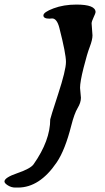

<svg xmlns="http://www.w3.org/2000/svg" viewBox="-32 -699 465 852"><path d="M307.1 -678.7Q392.1 -678.7 392.1 -645Q392.1 -640.6 383.3 -622.1Q374.5 -603.5 374.5 -595.2L378.4 -542Q378.4 -522.5 366.5 -491.5Q354.5 -460.4 338.9 -398.2Q323.2 -335.9 323.2 -309.1L327.1 -265.1Q327.1 -243.7 312.5 -219.5Q297.9 -195.3 284.2 -141.6Q256.8 -33.2 219.7 21.5Q144 133.3 47.9 133.3Q47.4 133.3 46.9 133.3H35.6Q18.6 133.3 3.2 123.8Q-12.2 114.3 -12.2 106.4Q-12.2 88.9 45.7 69.1Q103.5 49.3 117.2 29.8Q190.9 -75.2 190.9 -169.4Q190.9 -173.8 225.8 -280.8Q260.7 -387.7 260.7 -424.3Q260.7 -460.9 231.4 -575.2Q220.7 -617.2 199.2 -617.2L187.5 -616.2Q160.6 -616.2 160.6 -630.6Q160.6 -645 205.6 -661.9Q250.5 -678.7 307.1 -678.7Z"/></svg>

Font: Averia Serif Libre Light
Style: Italic
Weight: 300
Italic angle: -8.5°
Version: Version 1.002